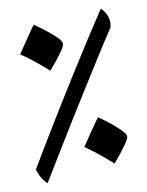

<svg xmlns="http://www.w3.org/2000/svg" viewBox="-46 -679 492 642"><g transform="rotate(-5 200.5 -358.0)"><path d="M88 -75Q65 -93 53 -124Q69 -157 92 -204.5Q115 -252 143 -307.5Q171 -363 201 -422Q231 -481 260.5 -537Q290 -593 316 -641Q324 -635 330.5 -626.5Q337 -618 340.5 -608Q344 -598 344 -588Q344 -584 343.5 -579.5Q343 -575 341 -572Q315 -524 286.5 -468.5Q258 -413 229 -356.5Q200 -300 173.5 -247Q147 -194 125 -149.5Q103 -105 88 -75ZM317 -121Q292 -140 268 -156Q244 -172 221 -185Q224 -191 231.5 -204Q239 -217 247.5 -232.5Q256 -248 263.5 -261Q271 -274 275 -280Q294 -270 315.5 -255.5Q337 -241 352 -228Q367 -215 367 -207Q367 -192 317 -121ZM130 -449Q102 -470 78 -486Q54 -502 34 -512Q37 -518 44.5 -531Q52 -544 60.5 -559.5Q69 -575 76.5 -588Q84 -601 88 -607Q108 -596 129.5 -582Q151 -568 165.5 -555.5Q180 -543 180 -534Q180 -518 130 -449Z"/></g></svg>

Font: Noto Sans NKo Unjoined
Style: Regular
Weight: 400
Designer: Monotype Design Team
Foundry: Monotype Imaging Inc.
Version: Version 2.004